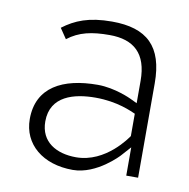

<svg xmlns="http://www.w3.org/2000/svg" viewBox="-60 -521 567 575"><g transform="rotate(10 224.0 -233.0)"><path d="M44 -132C44 -55 106 -4 197 -4C270 -4 332 -72 332 -72L358 -101V-15H394V-302C394 -414 343 -462 236 -462C166 -462 125 -445 88 -417L109 -386C144 -413 182 -421 236 -421C310 -421 351 -385 351 -302V-234L330 -244C330 -244 280 -268 227 -268C121 -268 44 -229 44 -132ZM91 -133C91 -211 163 -229 227 -229C295 -229 339 -207 351 -202V-134C348 -130 291 -43 200 -43C141 -43 91 -70 91 -133Z"/></g></svg>

Font: Charger Sport
Style: HL
Weight: 100
Designer: Jasper
Foundry: Cannot Into Space Fonts
Version: Version 1.1